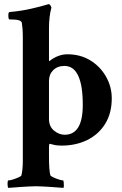

<svg xmlns="http://www.w3.org/2000/svg" viewBox="-20 -699 594 932"><path d="M20.5 212.9Q16.6 209 16.6 193.4Q16.6 176.8 20.5 176.8Q28.3 176.8 42.5 172.4Q56.6 168 69.8 162.1Q83 156.2 84 152.3Q90.8 125 90.8 78.1V-515.6Q90.8 -540 89.4 -558.1Q87.9 -576.2 85.9 -588.9Q82 -604.5 35.2 -604.5H26.4Q20.5 -604.5 20.5 -624Q20.5 -640.6 26.4 -640.6Q83 -645.5 133.3 -657.2Q183.6 -668.9 205.1 -675.8L214.8 -678.7H216.8Q220.7 -678.7 224.6 -672.9Q228.5 -667 229.5 -662.1Q217.8 -618.2 217.8 -563.5V-408.2Q217.8 -402.3 219.7 -402.3Q261.7 -435.5 307.6 -435.5Q370.1 -435.5 418.5 -405.8Q466.8 -376 494.6 -327.1Q522.5 -278.3 522.5 -221.7Q522.5 -149.4 490.7 -98.1Q459 -46.9 403.8 -19.5Q348.6 7.8 278.3 7.8Q254.9 7.8 239.3 3.4Q223.6 -1 221.7 -1Q217.8 -1 217.8 14.6V63.5Q217.8 127.9 224.6 152.3Q226.6 156.2 239.3 162.1Q252 168 266.1 172.4Q280.3 176.8 286.1 176.8Q288.1 176.8 289.1 184.6Q290 192.4 290 201.2Q290 210 288.1 212.9Q282.2 212.9 265.6 211.4Q249 210 227.1 208.5Q205.1 207 185.5 206.1Q166 205.1 154.3 205.1Q142.6 205.1 122.6 206.1Q102.5 207 81.1 208.5Q59.6 210 43 211.4Q26.4 212.9 20.5 212.9ZM293.9 -44.9Q381.8 -44.9 381.8 -189.5Q381.8 -378.9 293 -378.9Q258.8 -378.9 238.3 -358.4Q217.8 -337.9 217.8 -306.6V-122.1Q217.8 -85 242.2 -64.9Q266.6 -44.9 293.9 -44.9Z"/></svg>

Font: Crimson Text Bold
Style: Bold
Weight: 700
Designer: Sebastian Kosch
Foundry: Sebastian Kosch
Version: Version 1.10 July 1, 2025